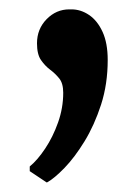

<svg xmlns="http://www.w3.org/2000/svg" viewBox="-20 -155 298 410"><path d="M79.5 234.5 43.5 210.5V200.5Q60 187 76.5 162.2Q93 137.5 104 106.5Q115 75.5 115 43Q115 23 106.5 12.5Q98 2 87 -6.2Q76 -14.5 67.5 -26.8Q59 -39 59 -62.5Q59 -93 79.5 -114Q100 -135 128 -135H132.5Q152.5 -135 170.2 -123Q188 -111 199 -87Q210 -63 210 -27Q210 24.5 195.8 68.5Q181.5 112.5 160.5 146.8Q139.5 181 117.8 203.5Q96 226 80.5 234.5Z"/></svg>

Font: Merriweather 28pt SemiBold
Style: Regular
Weight: 600
Version: Version 2.100